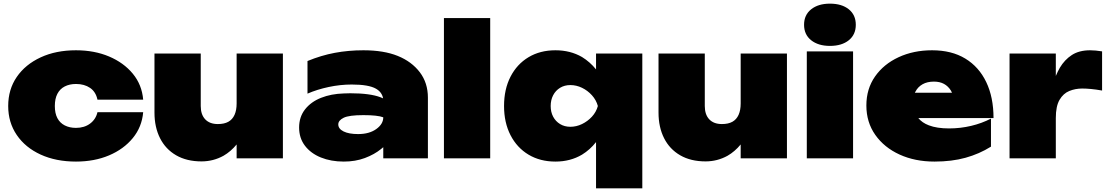

<svg xmlns="http://www.w3.org/2000/svg" viewBox="-20 -869 6086 1054"><path d="M766 -253Q759 -172 709 -111Q659 -50 578.5 -16Q498 18 397 18Q287 18 203 -20.5Q119 -59 72 -128Q25 -197 25 -287Q25 -378 72 -446.5Q119 -515 203 -554Q287 -593 397 -593Q498 -593 578.5 -559Q659 -525 709 -464.5Q759 -404 766 -322H515Q506 -365 474.5 -386.5Q443 -408 397 -408Q362 -408 335.5 -394.5Q309 -381 295 -354Q281 -327 281 -287Q281 -247 295 -220.5Q309 -194 335.5 -180.5Q362 -167 397 -167Q443 -167 474.5 -190.5Q506 -214 515 -253Z M1086 17Q1005 17 947 -16.5Q889 -50 858.5 -110.5Q828 -171 828 -251V-575H1082V-287Q1082 -240 1106.5 -214Q1131 -188 1176 -188Q1211 -188 1233.5 -200.5Q1256 -213 1267.5 -238.5Q1279 -264 1279 -301V-575H1533V0H1279V-76Q1247 -37 1207 -14Q1151 17 1086 17Z M1867 -356Q1886 -357 1903 -357Q2011 -357 2069 -335Q2076 -332 2083 -329Q2077 -363 2044 -382Q2004 -405 1911 -405Q1848 -405 1784.5 -391.5Q1721 -378 1668 -355V-534Q1743 -565 1818 -579Q1893 -593 1975 -593Q2087 -593 2163.5 -562Q2240 -531 2284.5 -472.5Q2329 -414 2329 -333V0H2084V-61Q2078 -56 2072 -51Q2035 -21 1983 -1.5Q1931 18 1867 18Q1797 18 1741.5 -4.5Q1686 -27 1654 -69Q1622 -111 1622 -169Q1622 -227 1654.5 -268.5Q1687 -310 1742.5 -332Q1798 -354 1867 -356ZM2084 -225Q2053 -237 1974.5 -237Q1896 -237 1866.5 -222.5Q1837 -208 1837 -186Q1837 -162 1866 -147.5Q1895 -133 1946 -133Q2007 -133 2045.5 -160.5Q2084 -188 2084 -225Z M2417 -770H2671V0H2417Z M3506 -575V165H3252V-89Q3219 -47 3175 -20Q3111 18 3029 18Q2945 18 2881.5 -20Q2818 -58 2782.5 -127Q2747 -196 2747 -287Q2747 -379 2782.5 -448Q2818 -517 2881.5 -555Q2945 -593 3029 -593Q3111 -593 3175 -556Q3219 -529 3252 -488V-575ZM3003 -287Q3003 -254 3016.5 -228.5Q3030 -203 3054.5 -188Q3079 -173 3111 -173Q3144 -173 3175 -188Q3206 -203 3229.5 -228.5Q3253 -254 3262 -287Q3253 -320 3229.5 -346Q3206 -372 3175 -387Q3144 -402 3111 -402Q3079 -402 3054.5 -387Q3030 -372 3016.5 -346Q3003 -320 3003 -287Z M3853 17Q3772 17 3714 -16.5Q3656 -50 3625.5 -110.5Q3595 -171 3595 -251V-575H3849V-287Q3849 -240 3873.5 -214Q3898 -188 3943 -188Q3978 -188 4000.5 -200.5Q4023 -213 4034.5 -238.5Q4046 -264 4046 -301V-575H4300V0H4046V-76Q4014 -37 3974 -14Q3918 17 3853 17Z M4409 -587H4663V0H4409ZM4536 -617Q4472 -617 4433 -648Q4394 -679 4394 -733Q4394 -787 4433 -818Q4472 -849 4536 -849Q4601 -849 4639.5 -818Q4678 -787 4678 -733Q4678 -679 4639.5 -648Q4601 -617 4536 -617Z M5110 18Q5003 18 4918.5 -20.5Q4834 -59 4785 -128.5Q4736 -198 4736 -290Q4736 -381 4783.5 -449Q4831 -517 4913 -555Q4995 -593 5097 -593Q5204 -593 5279 -547.5Q5354 -502 5394 -418.5Q5434 -335 5434 -221H5021Q5042 -195 5079 -181Q5123 -164 5190 -164Q5252 -164 5311 -178Q5370 -192 5420 -218V-64Q5356 -24 5280.5 -3Q5205 18 5110 18ZM5206 -360Q5203 -366 5200 -372Q5185 -396 5162 -408.5Q5139 -421 5107 -421Q5070 -421 5044.5 -406.5Q5019 -392 5006 -367Q5004 -364 5002 -360Z M5522 -575H5776V-452Q5786 -476 5798 -497Q5824 -541 5864 -567Q5904 -593 5964 -593Q5979 -593 5995 -591.5Q6011 -590 6030 -587V-372Q5996 -378 5969 -380.5Q5942 -383 5921 -383Q5883 -383 5850 -369.5Q5817 -356 5796.5 -321Q5776 -286 5776 -221V0H5522Z"/></svg>

Font: Bounded
Style: Regular
Weight: 900
Designer: Vlad Churkin
Version: Version 1.0